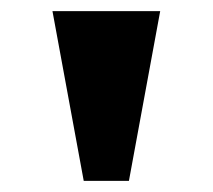

<svg xmlns="http://www.w3.org/2000/svg" viewBox="-20 -734 381 344"><path d="M130 -410 74 -714H267L211 -410Z"/></svg>

Font: Noto Serif Ethiopic Black
Style: Regular
Weight: 900
Designer: Monotype Design Team
Foundry: Monotype Imaging Inc.
Version: Version 2.102; ttfautohint (v1.8.4.7-5d5b)